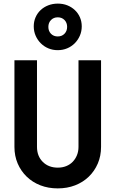

<svg xmlns="http://www.w3.org/2000/svg" viewBox="-20 -1034 640 1064"><path d="M540 -700H415V-220Q415 -195 406.5 -174Q398 -153 383.1 -137.6Q368.2 -122.1 347.2 -113.6Q326.2 -105 300.5 -105Q249 -105 217 -137Q185 -169 185 -220V-700H60V-220Q60 -169.8 78 -127.9Q96 -86 128 -55Q160 -24 203.8 -7Q247.5 10 300 10Q352.5 10 396.2 -7Q440 -24 472 -55Q504 -86 522 -127.9Q540 -169.8 540 -220ZM167 -888Q167 -860.1 177.5 -836.1Q188 -812 206.2 -794Q224.4 -775.9 248.2 -766Q272 -756 299.9 -756Q327.8 -756 351.9 -766Q376 -776 394 -794Q412 -812 422.5 -836.1Q433 -860.1 433 -888Q433 -914.8 423 -937.9Q413 -961 394.8 -978.1Q376.6 -995.2 352.8 -1004.6Q329 -1014 300.5 -1014Q272 -1014 247.5 -1004.5Q223 -995 205 -978Q187 -961 177 -937.9Q167 -914.8 167 -888ZM299.9 -832Q277 -832 262.5 -846.9Q248 -861.9 248 -884.9Q248 -908 262.6 -923Q277.1 -938 300.1 -938Q323 -938 337.5 -923.1Q352 -908.1 352 -885.1Q352 -862 337.4 -847Q322.9 -832 299.9 -832Z"/></svg>

Font: CommitMonoV142 ExtLt
Style: Regular
Weight: 200
Monospace: yes
Designer: Eigil Nikolajsen
Foundry: Eigil Nikolajsen
Version: Version 1.142